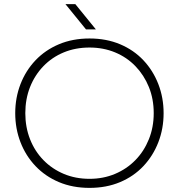

<svg xmlns="http://www.w3.org/2000/svg" viewBox="-20 -900 869 933"><path d="M415 13Q333 13 266.5 -15Q200 -43 152.5 -93Q105 -143 79.5 -209Q54 -275 54 -350Q54 -425 79.5 -491Q105 -557 152.5 -607Q200 -657 266.5 -685Q333 -713 415 -713Q497 -713 563.5 -685Q630 -657 677 -607Q724 -557 749.5 -491Q775 -425 775 -350Q775 -275 749.5 -209Q724 -143 677 -93Q630 -43 563.5 -15Q497 13 415 13ZM415 -31Q482 -31 539 -55Q596 -79 638 -122Q680 -165 703.5 -223.5Q727 -282 727 -350Q727 -419 703.5 -477Q680 -535 638 -578.5Q596 -622 539 -645.5Q482 -669 415 -669Q347 -669 290 -645.5Q233 -622 191 -578.5Q149 -535 126 -477Q103 -419 103 -350Q103 -282 126 -223.5Q149 -165 191 -122Q233 -79 290 -55Q347 -31 415 -31ZM398 -757 298 -880H346L446 -757Z"/></svg>

Font: MuseoModerno Thin ExtraLight
Style: Regular
Weight: 250
Version: Version 1.002